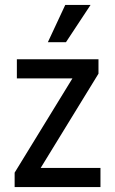

<svg xmlns="http://www.w3.org/2000/svg" viewBox="-20 -754 464 774"><path d="M39 -58 272 -438H48V-515H377V-457L144 -77H385V0H39ZM173 -584 243 -734H345L246 -584Z"/></svg>

Font: Radio Canada Condensed
Style: Regular
Weight: 400
Width: 3
Designer: Charles Daoud, Etienne Aubert Bonn, Alexandre Saumier Demers, Jacques Le Bailly
Foundry: Radio-Canada
Version: Version 2.104; ttfautohint (v1.8.4.7-5d5b);gftools[0.9.28.de